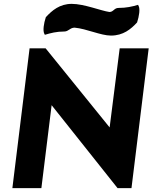

<svg xmlns="http://www.w3.org/2000/svg" viewBox="-20 -963 789 993"><path d="M312 -800C335 -800 342 -820 366 -820C429 -814 501 -779 554 -779C617 -779 657 -812 689 -847C700 -880 705 -917 697 -932L694 -938C664 -929 633 -922 593 -922C570 -922 567 -901 546 -901C503 -907 415 -943 351 -943C289 -943 249 -909 217 -874C206 -841 201 -804 209 -789L212 -783C242 -792 272 -800 312 -800ZM588 10H660L749 -713H599L547 -304L216 -713H133L44 10H194L247 -419Z"/></svg>

Font: Bluebird
Style: SfBdExtObl
Weight: 700
Designer: Jasper
Foundry: Cannot Into Space Fonts
Version: Version 0.98